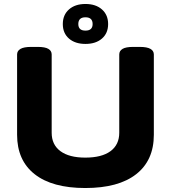

<svg xmlns="http://www.w3.org/2000/svg" viewBox="-20 -938 860 966"><path d="M409 8Q243 8 154.5 -61.5Q66 -131 66 -260V-664Q66 -682 83 -692Q100 -702 137 -702H170Q207 -702 223.5 -692Q240 -682 240 -664V-270Q240 -210 284 -177.5Q328 -145 409 -145Q492 -145 536 -177.5Q580 -210 580 -270V-664Q580 -682 596.5 -692Q613 -702 650 -702H683Q720 -702 737 -692Q754 -682 754 -664V-260Q754 -131 665 -61.5Q576 8 409 8ZM410 -717Q358 -717 327 -744Q296 -771 296 -817Q296 -863 327 -890.5Q358 -918 410 -918Q462 -918 493 -890.5Q524 -863 524 -817Q524 -771 493 -744Q462 -717 410 -717ZM410 -784Q446 -784 446 -817Q446 -851 410 -851Q374 -851 374 -817Q374 -784 410 -784Z"/></svg>

Font: Asap Expanded ExtraBold
Style: Regular
Weight: 800
Width: 7
Designer: Pablo Cosgaya
Foundry: Omnibus-Type
Version: Version 3.001; ttfautohint (v1.8.4.7-5d5b)